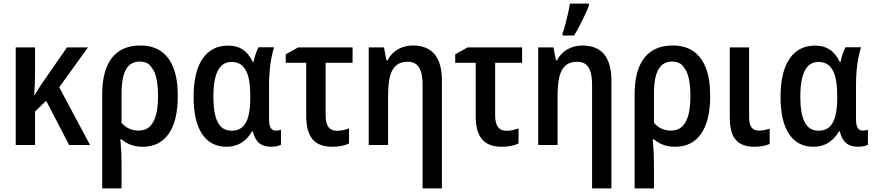

<svg xmlns="http://www.w3.org/2000/svg" viewBox="-20 -802 4836 1062"><path d="M66.9 0V-540H173.8V-393.1Q173.8 -363.3 172.6 -334Q171.4 -304.7 168.9 -275.9H171.9Q180.7 -291 187.5 -302.2Q194.3 -313.5 201.4 -324.2Q208.5 -335 217.3 -347.7L350.6 -540H466.8L307.6 -319.3L478 0H362.3L235.4 -244.6L173.8 -185.1V0Z M545.4 240.2V-279.3Q545.4 -413.1 598.9 -481.7Q652.3 -550.3 756.3 -550.3Q824.2 -550.3 870.4 -518.6Q916.5 -486.8 939.9 -425Q963.4 -363.3 963.4 -272Q963.4 -133.8 913.1 -62Q862.8 9.8 769.5 9.8Q732.4 9.8 703.1 -1.2Q673.8 -12.2 651.9 -31.7H646Q649.4 11.2 650.9 43.2Q652.3 75.2 652.3 100.1V240.2ZM745.6 -79.6Q795.9 -79.6 821.3 -117.7Q837.9 -141.1 845.9 -179.4Q854 -217.8 854 -270.5Q854 -325.7 845.7 -365.5Q837.4 -405.3 819.8 -426.8Q808.6 -445.8 791.3 -453.6Q773.9 -461.4 752.9 -461.4Q705.6 -461.4 681.6 -425.3Q652.3 -382.8 652.3 -283.7V-123Q670.9 -101.1 694.6 -90.3Q718.3 -79.6 745.6 -79.6Z M1233.4 9.8Q1145 9.8 1097.9 -60.5Q1050.8 -130.9 1050.8 -266.1Q1050.8 -403.8 1100.3 -476.8Q1149.9 -549.8 1242.2 -549.8Q1288.6 -549.8 1321.5 -528.8Q1354.5 -507.8 1378.4 -460H1383.3Q1385.7 -474.6 1389.9 -489.5Q1394 -504.4 1399.4 -517.8Q1404.8 -531.2 1410.2 -540.5H1496.1Q1488.3 -517.1 1481.7 -484.1Q1475.1 -451.2 1471.7 -412.8Q1468.3 -374.5 1468.3 -335V-143.6Q1468.3 -110.4 1477.3 -95Q1486.3 -79.6 1505.4 -79.6Q1521 -79.6 1534.2 -84.5V-1Q1529.8 1.5 1520.8 4.2Q1511.7 6.8 1500.7 8.3Q1489.7 9.8 1479.5 9.8Q1438 9.8 1413.6 -10.5Q1389.2 -30.8 1378.9 -74.7H1373.5Q1348.6 -32.2 1313.5 -11.2Q1278.3 9.8 1233.4 9.8ZM1261.2 -79.1Q1286.6 -79.1 1305.9 -89.1Q1325.2 -99.1 1336.9 -119.1Q1351.1 -141.1 1357.7 -177Q1364.3 -212.9 1364.3 -259.3V-271Q1364.3 -326.7 1356.4 -365Q1348.6 -403.3 1332 -424.3Q1320.3 -442.4 1301.8 -450.9Q1283.2 -459.5 1260.3 -459.5Q1220.2 -459.5 1195.3 -427.7Q1177.7 -404.8 1168.9 -364.5Q1160.2 -324.2 1160.2 -267.1Q1160.2 -174.8 1183.1 -128.9Q1195.3 -103.5 1214.6 -91.3Q1233.9 -79.1 1261.2 -79.1Z M1817.9 9.8Q1743.2 9.8 1708.5 -32Q1673.8 -73.7 1673.8 -159.7V-454.6H1560.5V-501.5L1629.4 -540H1930.2V-454.6H1781.2V-163.1Q1781.2 -121.1 1796.6 -99.9Q1812 -78.6 1843.8 -78.6Q1876 -78.6 1910.6 -91.8V-8.8Q1894 0 1869.9 4.9Q1845.7 9.8 1817.9 9.8Z M2317.4 240.2V-335.4Q2317.4 -397.9 2297.6 -429.2Q2277.8 -460.4 2235.8 -460.4Q2204.6 -460.4 2183.1 -448.2Q2161.6 -436 2148.4 -410.2Q2137.2 -387.7 2131.8 -353Q2126.5 -318.4 2126.5 -270.5V0H2019.5V-540H2104L2117.2 -468.8H2124Q2144.5 -508.8 2181.6 -529.5Q2218.8 -550.3 2263.2 -550.3Q2344.2 -550.3 2384.3 -501.5Q2424.3 -452.6 2424.3 -356.4V240.2Z M2755.4 9.8Q2680.7 9.8 2646 -32Q2611.3 -73.7 2611.3 -159.7V-454.6H2498V-501.5L2566.9 -540H2867.7V-454.6H2718.8V-163.1Q2718.8 -121.1 2734.1 -99.9Q2749.5 -78.6 2781.2 -78.6Q2813.5 -78.6 2848.1 -91.8V-8.8Q2831.5 0 2807.4 4.9Q2783.2 9.8 2755.4 9.8Z M3254.9 240.2V-335.4Q3254.9 -397.9 3235.1 -429.2Q3215.3 -460.4 3173.3 -460.4Q3142.1 -460.4 3120.6 -448.2Q3099.1 -436 3085.9 -410.2Q3074.7 -387.7 3069.3 -353Q3064 -318.4 3064 -270.5V0H2957V-540H3041.5L3054.7 -468.8H3061.5Q3082 -508.8 3119.1 -529.5Q3156.2 -550.3 3200.7 -550.3Q3281.7 -550.3 3321.8 -501.5Q3361.8 -452.6 3361.8 -356.4V240.2ZM3091.8 -605.5V-618.2Q3099.6 -640.1 3107.4 -668.9Q3115.2 -697.8 3121.8 -727.5Q3128.4 -757.3 3132.3 -782.2H3237.3V-771.5Q3229 -748.5 3216.1 -720.7Q3203.1 -692.9 3188 -663.6Q3172.9 -634.3 3155.3 -605.5Z M3490.2 240.2V-279.3Q3490.2 -413.1 3543.7 -481.7Q3597.2 -550.3 3701.2 -550.3Q3769 -550.3 3815.2 -518.6Q3861.3 -486.8 3884.8 -425Q3908.2 -363.3 3908.2 -272Q3908.2 -133.8 3857.9 -62Q3807.6 9.8 3714.4 9.8Q3677.2 9.8 3647.9 -1.2Q3618.7 -12.2 3596.7 -31.7H3590.8Q3594.2 11.2 3595.7 43.2Q3597.2 75.2 3597.2 100.1V240.2ZM3690.4 -79.6Q3740.7 -79.6 3766.1 -117.7Q3782.7 -141.1 3790.8 -179.4Q3798.8 -217.8 3798.8 -270.5Q3798.8 -325.7 3790.5 -365.5Q3782.2 -405.3 3764.6 -426.8Q3753.4 -445.8 3736.1 -453.6Q3718.8 -461.4 3697.8 -461.4Q3650.4 -461.4 3626.5 -425.3Q3597.2 -382.8 3597.2 -283.7V-123Q3615.7 -101.1 3639.4 -90.3Q3663.1 -79.6 3690.4 -79.6Z M4152.8 9.8Q4082 9.8 4049.3 -29.1Q4016.6 -67.9 4016.6 -150.4V-540H4123.5V-154.3Q4123.5 -114.7 4137 -97.2Q4150.4 -79.6 4177.7 -79.6Q4192.4 -79.6 4207.5 -82.5Q4222.7 -85.4 4237.3 -89.8V-5.9Q4219.7 2 4198 5.9Q4176.3 9.8 4152.8 9.8Z M4480 9.8Q4391.6 9.8 4344.5 -60.5Q4297.4 -130.9 4297.4 -266.1Q4297.4 -403.8 4346.9 -476.8Q4396.5 -549.8 4488.8 -549.8Q4535.2 -549.8 4568.1 -528.8Q4601.1 -507.8 4625 -460H4629.9Q4632.3 -474.6 4636.5 -489.5Q4640.6 -504.4 4646 -517.8Q4651.4 -531.2 4656.7 -540.5H4742.7Q4734.9 -517.1 4728.3 -484.1Q4721.7 -451.2 4718.3 -412.8Q4714.8 -374.5 4714.8 -335V-143.6Q4714.8 -110.4 4723.9 -95Q4732.9 -79.6 4752 -79.6Q4767.6 -79.6 4780.8 -84.5V-1Q4776.4 1.5 4767.3 4.2Q4758.3 6.8 4747.3 8.3Q4736.3 9.8 4726.1 9.8Q4684.6 9.8 4660.2 -10.5Q4635.7 -30.8 4625.5 -74.7H4620.1Q4595.2 -32.2 4560.1 -11.2Q4524.9 9.8 4480 9.8ZM4507.8 -79.1Q4533.2 -79.1 4552.5 -89.1Q4571.8 -99.1 4583.5 -119.1Q4597.7 -141.1 4604.2 -177Q4610.8 -212.9 4610.8 -259.3V-271Q4610.8 -326.7 4603 -365Q4595.2 -403.3 4578.6 -424.3Q4566.9 -442.4 4548.3 -450.9Q4529.8 -459.5 4506.8 -459.5Q4466.8 -459.5 4441.9 -427.7Q4424.3 -404.8 4415.5 -364.5Q4406.7 -324.2 4406.7 -267.1Q4406.7 -174.8 4429.7 -128.9Q4441.9 -103.5 4461.2 -91.3Q4480.5 -79.1 4507.8 -79.1Z"/></svg>

Font: Open Sans
Style: Regular
Weight: 600
Width: 3
Foundry: Ascender Corporation
Version: Version 1.000